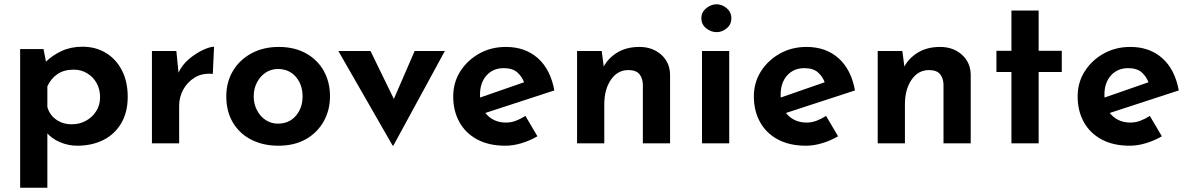

<svg xmlns="http://www.w3.org/2000/svg" viewBox="-20 -669 5553 896"><path d="M340 11Q299 11 260 -5.5Q221 -22 196 -52L201 -89V207H74V-440H183L201 -349L191 -378Q223 -410 266.5 -430.5Q310 -451 365 -451Q426 -451 473.5 -422.5Q521 -394 548.5 -341.5Q576 -289 576 -217Q576 -145 545.5 -93.5Q515 -42 462 -15.5Q409 11 340 11ZM315 -89Q351 -89 380.5 -105Q410 -121 428.5 -149.5Q447 -178 447 -215Q447 -253 430.5 -282Q414 -311 386 -327.5Q358 -344 324 -344Q279 -344 248.5 -323.5Q218 -303 201 -266V-170Q211 -133 242 -111Q273 -89 315 -89Z M803 -431 815 -311 812 -328Q830 -367 862.5 -394Q895 -421 927.5 -436Q960 -451 979 -451L973 -324Q925 -329 889.5 -307.5Q854 -286 835 -250.5Q816 -215 816 -176V0H689V-431Z M1036 -220Q1036 -286 1067 -338Q1098 -390 1153.5 -420Q1209 -450 1281 -450Q1354 -450 1408 -420Q1462 -390 1491 -338Q1520 -286 1520 -220Q1520 -155 1490.5 -102.5Q1461 -50 1407.5 -19.5Q1354 11 1279 11Q1209 11 1154 -16.5Q1099 -44 1067.5 -96Q1036 -148 1036 -220ZM1164 -219Q1164 -184 1179 -155Q1194 -126 1219.5 -109Q1245 -92 1277 -92Q1329 -92 1360.5 -128.5Q1392 -165 1392 -219Q1392 -274 1360.5 -310.5Q1329 -347 1277 -347Q1245 -347 1219.5 -330Q1194 -313 1179 -284Q1164 -255 1164 -219Z M1812 10 1559 -431H1709L1860 -121L1782 -124L1915 -431H2056L1816 10Z M2338 11Q2261 11 2206.5 -18.5Q2152 -48 2123.5 -100Q2095 -152 2095 -219Q2095 -284 2128 -336Q2161 -388 2216.5 -419Q2272 -450 2341 -450Q2431 -450 2490 -397.5Q2549 -345 2567 -247L2227 -136L2198 -206L2454 -295L2427 -281Q2418 -309 2395.5 -330Q2373 -351 2331 -351Q2281 -351 2250.5 -317Q2220 -283 2220 -227Q2220 -165 2254.5 -131Q2289 -97 2341 -97Q2365 -97 2387.5 -105.5Q2410 -114 2432 -128L2488 -33Q2454 -13 2414.5 -1Q2375 11 2338 11Z M2788 -431 2799 -346 2796 -356Q2818 -398 2861 -424Q2904 -450 2964 -450Q3025 -450 3065.5 -414Q3106 -378 3107 -321V0H2980V-275Q2979 -305 2963.5 -323.5Q2948 -342 2912 -342Q2862 -342 2831 -297Q2800 -252 2800 -182V0H2673V-431Z M3256 -431H3383V0H3256ZM3253 -584Q3253 -612 3275.5 -630.5Q3298 -649 3324 -649Q3350 -649 3371.5 -630.5Q3393 -612 3393 -584Q3393 -555 3371.5 -537Q3350 -519 3324 -519Q3298 -519 3275.5 -537Q3253 -555 3253 -584Z M3741 11Q3664 11 3609.5 -18.5Q3555 -48 3526.5 -100Q3498 -152 3498 -219Q3498 -284 3531 -336Q3564 -388 3619.5 -419Q3675 -450 3744 -450Q3834 -450 3893 -397.5Q3952 -345 3970 -247L3630 -136L3601 -206L3857 -295L3830 -281Q3821 -309 3798.5 -330Q3776 -351 3734 -351Q3684 -351 3653.5 -317Q3623 -283 3623 -227Q3623 -165 3657.5 -131Q3692 -97 3744 -97Q3768 -97 3790.5 -105.5Q3813 -114 3835 -128L3891 -33Q3857 -13 3817.5 -1Q3778 11 3741 11Z M4191 -431 4202 -346 4199 -356Q4221 -398 4264 -424Q4307 -450 4367 -450Q4428 -450 4468.5 -414Q4509 -378 4510 -321V0H4383V-275Q4382 -305 4366.5 -323.5Q4351 -342 4315 -342Q4265 -342 4234 -297Q4203 -252 4203 -182V0H4076V-431Z M4700 -620H4827V-432H4935V-333H4827V0H4700V-333H4630V-432H4700Z M5252 11Q5175 11 5120.5 -18.5Q5066 -48 5037.5 -100Q5009 -152 5009 -219Q5009 -284 5042 -336Q5075 -388 5130.5 -419Q5186 -450 5255 -450Q5345 -450 5404 -397.5Q5463 -345 5481 -247L5141 -136L5112 -206L5368 -295L5341 -281Q5332 -309 5309.5 -330Q5287 -351 5245 -351Q5195 -351 5164.5 -317Q5134 -283 5134 -227Q5134 -165 5168.5 -131Q5203 -97 5255 -97Q5279 -97 5301.5 -105.5Q5324 -114 5346 -128L5402 -33Q5368 -13 5328.5 -1Q5289 11 5252 11Z"/></svg>

Font: Reem Kufi Fun SemiBold
Style: Regular
Weight: 600
Designer: Khaled Hosny
Version: Version 1.005